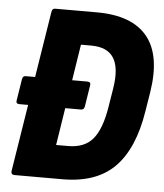

<svg xmlns="http://www.w3.org/2000/svg" viewBox="-49 -699 634 743"><g transform="rotate(5 268.0 -327.5)"><path d="M30 -275Q15 -275 18 -289L31 -371Q33 -385 44 -385H81H283Q299 -385 296 -371L283 -289Q281 -275 269 -275ZM35 0Q21 0 22 -14L122 -641Q124 -655 135 -655H298Q434 -655 493.5 -582.5Q553 -510 530 -365L518 -291Q495 -144 424 -72Q353 0 221 0ZM185 -130H232Q295 -130 327.5 -168.5Q360 -207 374 -293L386 -367Q399 -447 374.5 -486Q350 -525 287 -525H247Z"/></g></svg>

Font: Sofia Sans Condensed Black
Style: Italic
Weight: 900
Italic angle: -9°
Version: Version 4.100